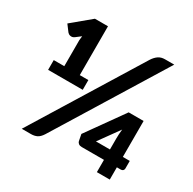

<svg xmlns="http://www.w3.org/2000/svg" viewBox="-159 -891 1065 1057"><g transform="rotate(30 373.5 -363.0)"><path d="M233.5 -38.5Q219 -16 202.8 -8Q186.5 0 165 0H106.5L526.5 -681Q540 -702 557 -713.8Q574 -725.5 598 -725.5H657ZM290 -415.5V-353.5H70V-415.5H137V-581.5L140 -607.5L107.5 -582.5Q100.5 -577.5 94 -576.5Q87.5 -575.5 81.8 -576.8Q76 -578 71.5 -581Q67 -584 64.5 -587L34 -627.5L152.5 -726H235.5V-415.5ZM710 -144V-95.5Q710 -88.5 705 -83.2Q700 -78 691.5 -78H666V0H584V-78H443Q430 -78 422.5 -83.8Q415 -89.5 413 -98L405 -139.5L571 -372.5H666V-144ZM584 -144V-214.5Q584 -227 584.8 -241.8Q585.5 -256.5 587.5 -272.5L495 -144Z"/></g></svg>

Font: Lato
Style: Regular
Weight: 800
Designer: Lukasz Dziedzic with Adam Twardoch and Botio Nikoltchev
Foundry: tyPoland Lukasz Dziedzic
Version: Version 2.015; 2015-08-06; http://www.latofonts.com/; ttfaut